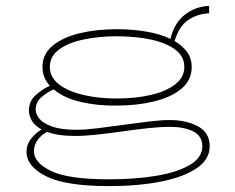

<svg xmlns="http://www.w3.org/2000/svg" viewBox="-20 -466 796 651"><path d="M350 165Q202 165 136 131.5Q70 98 70 49Q70 23 86.5 3Q103 -17 121 -27Q96 -41 87 -58.5Q78 -76 78 -91Q78 -123 101.5 -144Q125 -165 149 -175Q124 -203 124 -239Q124 -283 159 -311.5Q194 -340 251 -353.5Q308 -367 376 -367Q428 -367 475.5 -359Q523 -351 558 -334Q570 -387 606 -415.5Q642 -444 689 -446V-421Q649 -419 618 -398Q587 -377 572 -327Q599 -311 614.5 -289.5Q630 -268 630 -239Q630 -194 595 -165Q560 -136 502 -122Q444 -108 376 -108Q310 -107 253 -120.5Q196 -134 162 -163Q139 -153 120 -136Q101 -119 101 -94Q101 -79 113.5 -63.5Q126 -48 156.5 -37Q187 -26 239 -26Q268 -26 309.5 -31Q351 -36 397 -42.5Q443 -49 485 -54Q527 -59 555 -59Q612 -59 651.5 -37.5Q691 -16 691 30Q691 75 646 105Q601 135 524 150Q447 165 350 165ZM376 -132Q439 -132 491 -144Q543 -156 574 -180Q605 -204 605 -239Q605 -275 574 -298Q543 -321 491 -332Q439 -343 376 -343Q315 -343 263 -332Q211 -321 180 -298Q149 -275 149 -239Q149 -204 180 -180Q211 -156 263 -144Q315 -132 376 -132ZM95 46Q95 86 153.5 114Q212 142 349 142Q439 142 510.5 130Q582 118 624 93Q666 68 666 30Q666 -5 635 -20.5Q604 -36 555 -36Q525 -36 483 -31.5Q441 -27 395.5 -20.5Q350 -14 308 -9.5Q266 -5 236 -5Q205 -5 181.5 -8.5Q158 -12 140 -19Q120 -9 107.5 8.5Q95 26 95 46Z"/></svg>

Font: Padyakke Expanded One
Style: Regular
Weight: 400
Designer: James Puckett
Foundry: Dunwich Type Founders
Version: Version 1.500; ttfautohint (v1.8.4.7-5d5b)